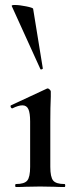

<svg xmlns="http://www.w3.org/2000/svg" viewBox="-20 -751 306 771"><path d="M44 -12Q78 -12 89.5 -26Q101 -40 101 -81V-263Q101 -297 94 -312.5Q87 -328 70 -328Q54 -328 30 -316H29Q25 -316 23 -321Q21 -326 24 -328L168 -395L171 -396Q175 -396 179.5 -391.5Q184 -387 184 -384V-363Q182 -321 182 -264V-81Q182 -40 193.5 -26Q205 -12 239 -12Q242 -12 242 -6Q242 0 239 0Q214 0 199 -1L141 -2L83 -1Q69 0 44 0Q41 0 41 -6Q41 -12 44 -12ZM39 -731Q58 -731 85 -725.5Q112 -720 113 -716L152 -476Q152 -474 147.5 -472.5Q143 -471 142 -474L27 -727Q26 -731 39 -731Z"/></svg>

Font: Cormorant Infant SemiBold
Style: Regular
Weight: 600
Designer: Christian Thalmann (Catharsis Fonts)
Foundry: Catharsis Fonts
Version: Version 4.000